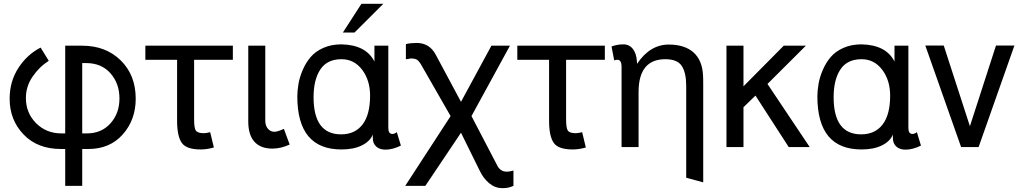

<svg xmlns="http://www.w3.org/2000/svg" viewBox="-20 -760 5287 992"><path d="M597.2 -251Q597.2 -329.1 550.3 -381.8Q503.9 -434.1 424.8 -434.1H404.8V-70.8H429.2Q503.9 -70.8 550.3 -122.1Q597.2 -174.3 597.2 -251ZM294.9 9.8Q173.8 9.8 102.1 -64.9Q29.8 -140.1 29.8 -250Q29.8 -339.4 75.2 -409.2Q120.1 -478.5 189.9 -514.2L231.9 -445.8Q181.6 -413.6 147.5 -362.8Q113.8 -313 113.8 -253.9Q113.8 -176.3 166.5 -123.5Q219.2 -70.8 296.9 -70.8H316.9V-523.9H404.8Q526.4 -523.9 603.5 -448.2Q681.2 -372.1 681.2 -250Q681.2 -140.6 613.8 -64.9Q546.9 9.8 437 9.8H404.8V200.2H316.9V9.8Z M1017.1 12.2Q943.4 12.2 919.4 -21.5Q895 -55.7 895 -136.2V-451.2H731V-523.9H1183.1V-451.2H982.9V-144Q982.9 -100.1 991.2 -86.4Q1000 -71.8 1032.7 -71.8Q1045.4 -71.8 1065.9 -77.1L1085 2Q1049.8 12.2 1017.1 12.2Z M1350.6 -136.2Q1350.6 -110.8 1364.3 -94.7Q1377.4 -79.1 1398.4 -79.1Q1413.6 -79.1 1446.8 -94.2L1476.6 -13.2Q1431.2 7.8 1386.7 7.8Q1326.7 7.8 1294.4 -27.8Q1262.7 -63 1262.7 -132.8V-523.9H1350.6Z M1847.2 -740.2H1960.4L1811.5 -591.8H1751.5ZM1892.1 -266.1Q1892.1 -344.7 1851.6 -398.9Q1810.5 -454.1 1744.1 -454.1Q1670.4 -454.1 1635.3 -401.4Q1600.1 -348.6 1600.1 -257.8Q1600.1 -65.9 1742.2 -65.9Q1814.5 -65.9 1853.5 -117.2Q1892.1 -168 1892.1 -266.1ZM1516.1 -262.2Q1516.1 -292 1522.5 -328.6Q1528.3 -361.8 1544.4 -399.4Q1560.1 -436 1585 -465.3Q1609.9 -494.6 1650.9 -512.7Q1691.9 -530.8 1744.1 -530.8Q1871.1 -528.3 1914.6 -441.9V-523.9H1986.3V-99.1Q1986.3 -67.9 2007.3 -67.9Q2018.1 -67.9 2030.3 -77.1L2051.3 -7.8Q2008.8 13.2 1971.2 13.2Q1941.4 13.2 1923.8 -2.9Q1906.2 -19 1906.2 -45.9V-64.9Q1892.6 -30.3 1849.6 -8.8Q1807.6 12.2 1744.1 12.2Q1516.1 12.2 1516.1 -262.2Z M2632.8 200.2Q2607.9 211.9 2582 211.9H2573.7Q2537.6 211.9 2507.3 186.5Q2477.5 161.6 2459 123L2361.8 -74.2L2177.7 200.2H2073.7L2308.1 -160.2L2159.2 -419.9Q2147.9 -440.9 2136.2 -450.2Q2126.5 -458 2101.1 -458Q2086.9 -454.1 2077.1 -454.1V-532.2Q2101.1 -538.1 2132.8 -538.1Q2198.7 -538.1 2231 -478L2361.8 -233.9L2519 -523.9H2614.7L2416 -160.2L2546.9 90.8Q2563 127 2599.1 127Q2612.8 127 2632.8 121.1Z M2939 12.2Q2865.2 12.2 2841.3 -21.5Q2816.9 -55.7 2816.9 -136.2V-451.2H2652.8V-523.9H3105V-451.2H2904.8V-144Q2904.8 -100.1 2913.1 -86.4Q2921.9 -71.8 2954.6 -71.8Q2967.3 -71.8 2987.8 -77.1L3006.8 2Q2971.7 12.2 2939 12.2Z M3525.4 -315.9Q3525.4 -384.8 3502.4 -419.4Q3479.5 -454.1 3417.5 -454.1Q3279.3 -454.1 3279.3 -284.2V0H3191.4V-414.1Q3191.4 -451.2 3169.4 -451.2Q3164.6 -451.2 3153.3 -448.2L3139.6 -520Q3168.9 -530.8 3200.7 -530.8Q3231.9 -530.8 3250.5 -506.3Q3268.1 -482.9 3270.5 -444.8L3271.5 -430.2Q3337.9 -529.8 3435.5 -529.8Q3517.1 -529.8 3563 -489.3Q3608.4 -448.7 3612.3 -371.1Q3613.3 -361.3 3613.3 -319.8V182.1L3525.4 158.2Z M4163.6 0H4055.2L3883.3 -266.1L3821.3 -206.1V0H3733.4V-523.9H3821.3V-314L4029.3 -523.9H4143.6L3945.3 -326.2Z M4579.1 -266.1Q4579.1 -344.7 4538.6 -398.9Q4497.6 -454.1 4431.2 -454.1Q4357.4 -454.1 4322.3 -401.4Q4287.1 -348.6 4287.1 -257.8Q4287.1 -65.9 4429.2 -65.9Q4501.5 -65.9 4540.5 -117.2Q4579.1 -168 4579.1 -266.1ZM4203.1 -262.2Q4203.1 -292 4209.5 -328.6Q4215.3 -361.8 4231.4 -399.4Q4247.1 -436 4272 -465.3Q4296.9 -494.6 4337.9 -512.7Q4378.9 -530.8 4431.2 -530.8Q4558.1 -528.3 4601.6 -441.9V-523.9H4673.3V-99.1Q4673.3 -67.9 4694.3 -67.9Q4705.1 -67.9 4717.3 -77.1L4738.3 -7.8Q4695.8 13.2 4658.2 13.2Q4628.4 13.2 4610.8 -2.9Q4593.3 -19 4593.3 -45.9V-64.9Q4579.6 -30.3 4536.6 -8.8Q4494.6 12.2 4431.2 12.2Q4203.1 12.2 4203.1 -262.2Z M4945.8 0 4760.7 -524.9H4856L4991.2 -107.9L5126 -524.9H5221.2L5036.1 0H5025.9H4956.1Z"/></svg>

Font: Miedinger*
Style: Book
Weight: 400
Version: Version 001.000